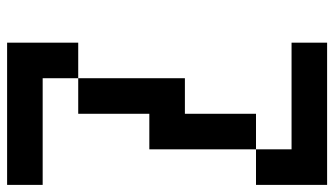

<svg xmlns="http://www.w3.org/2000/svg" viewBox="-220 -720 940 540"><g transform="rotate(-90 250.0 -450.0)"><path d="M0 -200H100V-100H400V0H0ZM0 -800V-900H400V-700H300V-800ZM100 -200V-500H200V-700H300V-400H200V-200Z"/></g></svg>

Font: Galmuri9 Regular
Style: Regular
Weight: 400
Designer: Lee Minseo (quiple)
Version: Version 2.399;hotconv 1.1.1;makeotfexe 2.6.0 DEVELOPMENT